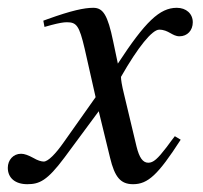

<svg xmlns="http://www.w3.org/2000/svg" viewBox="-55 -461 519 492"><path d="M235 -355C221 -423 209 -441 184 -441C161 -441 128 -434 67 -412L56 -408L59 -392L77 -397C96 -402 108 -404 116 -404C141 -404 148 -396 162 -336L190 -212L108 -96C87 -66 68 -47 57 -47C51 -47 41 -50 31 -56C18 -63 8 -67 -1 -67C-21 -67 -35 -51 -35 -31C-35 -5 -16 11 15 11C46 11 66 2 110 -57L198 -176L227 -57C239 -7 254 11 286 11C324 11 350 -13 408 -103L393 -112C385 -102 381 -96 372 -84C349 -54 338 -44 325 -44C311 -44 302 -57 295 -85L263 -219C257 -243 255 -257 255 -264C299 -341 335 -385 353 -385C377 -385 386 -368 405 -368C425 -368 439 -383 439 -404C439 -426 422 -441 398 -441C354 -441 317 -405 247 -298Z"/></svg>

Font: STIXGeneral
Style: Italic
Weight: 400
Italic angle: -16.33°
Designer: MicroPress Inc., with final additions and corrections provided by Coen Hoffman, Elsevier (retired)
Version: Version 1.1.0